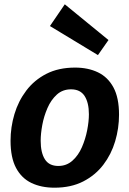

<svg xmlns="http://www.w3.org/2000/svg" viewBox="-20 -860 601 892"><path d="M329 -546Q389 -546 435 -524Q481 -502 507 -454Q533 -406 533 -327Q533 -264 515 -203.5Q497 -143 460 -94.5Q423 -46 366.5 -17Q310 12 233 12Q172 12 126 -10Q80 -32 54.5 -80Q29 -128 29 -206Q29 -269 47 -329.5Q65 -390 102 -439Q139 -488 195.5 -517Q252 -546 329 -546ZM310 -445Q271 -445 244 -420.5Q217 -396 200.5 -358Q184 -320 176.5 -279.5Q169 -239 169 -206Q169 -151 188.5 -120Q208 -89 251 -89Q289 -89 316.5 -113.5Q344 -138 360.5 -176Q377 -214 385 -255Q393 -296 393 -329Q393 -383 373 -414Q353 -445 310 -445ZM281 -840 484 -674 435 -604 212 -739Z"/></svg>

Font: Bitter
Style: Bold Italic
Weight: 700
Italic angle: -9°
Designer: Sol Matas, and Bitter project Authors
Foundry: Sol Matas
Version: Version 2.001